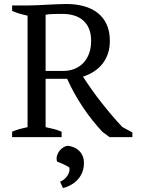

<svg xmlns="http://www.w3.org/2000/svg" viewBox="-20 -690 707 966"><path d="M209.5 -50.3Q231 -45.9 251 -40.8Q271 -35.6 290 -27.3V0H41V-27.3Q62 -36.6 81.1 -41.5Q100.1 -46.4 118.7 -50.3V-611.3Q94.7 -616.2 75.4 -622.3Q56.2 -628.4 41 -634.8V-662.6H124.5Q143.6 -662.6 167.5 -663.8Q191.4 -665 217 -666.3Q242.7 -667.5 268.1 -668.7Q293.5 -669.9 314.5 -669.9Q360.8 -669.9 400.9 -659.2Q440.9 -648.4 470.2 -626Q499.5 -603.5 516.1 -568.4Q532.7 -533.2 532.7 -484.4Q532.7 -449.7 523.2 -421.1Q513.7 -392.6 496.1 -369.9Q478.5 -347.2 453.4 -330.8Q428.2 -314.5 397.5 -304.2Q418 -272.5 441.7 -239Q465.3 -205.6 491 -173.1Q516.6 -140.6 543 -109.6Q569.3 -78.6 595.2 -51.3L646 -23.4V0H531.2L495.6 -26.4Q470.7 -52.7 446 -83.7Q421.4 -114.7 398.4 -148.7Q375.5 -182.6 355 -219.2Q334.5 -255.9 317.9 -293.5H209.5ZM293.5 -620.1Q282.2 -620.1 270 -619.9Q257.8 -619.6 246.3 -619.4Q234.9 -619.1 225.3 -618.2Q215.8 -617.2 209.5 -615.7V-333H297.4Q330.1 -333 356.2 -344Q382.3 -355 400.6 -374.8Q418.9 -394.5 428.7 -422.4Q438.5 -450.2 438.5 -484.4Q438.5 -519.5 428 -544.9Q417.5 -570.3 398.4 -587.2Q379.4 -604 352.5 -612.1Q325.7 -620.1 293.5 -620.1ZM282.2 224.1Q291 220.7 299.8 214.4Q308.6 208 315.7 199Q322.8 189.9 326.9 178.5Q331.1 167 329.6 153.3Q324.2 149.4 316.4 145Q308.6 140.6 300 136.7Q291.5 132.8 283 129.2Q274.4 125.5 267.1 123Q262.7 107.9 266.6 94Q270.5 80.1 279.1 69.1Q287.6 58.1 298.8 51.3Q310.1 44.4 320.3 43.5Q336.4 44.9 351.1 51Q365.7 57.1 377.2 67.9Q388.7 78.6 395.5 94Q402.3 109.4 402.3 129.9Q402.3 176.3 374.5 209.5Q346.7 242.7 296.9 256.3Z"/></svg>

Font: PT Astra Serif
Style: Regular
Weight: 400
Designer: A.Korolkova, I. Chaeva
Foundry: ParaType Ltd
Version: Version 1.002